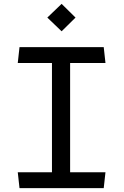

<svg xmlns="http://www.w3.org/2000/svg" viewBox="-20 -974 640 994"><path d="M81 0 72 -82H249V-648H72L81 -730H517L526 -648H343V-82H526L517 0ZM225 -883 299 -954 371 -883 299 -812Z"/></svg>

Font: Moralerspace Krypton JPDOC
Style: Regular
Weight: 400
Version: v0.0.6; ttfautohint (v1.8.4.7-5d5b-dirty) -l 6 -r 45 -G 200 